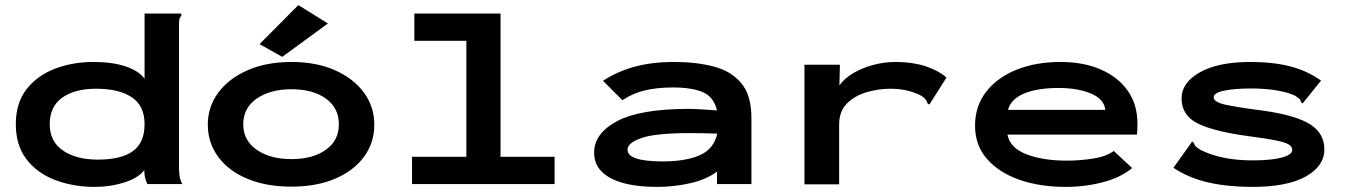

<svg xmlns="http://www.w3.org/2000/svg" viewBox="-20 -722 5290 753"><path d="M342 11Q258 9 190 -18.5Q122 -46 82 -100Q42 -154 42 -235Q42 -318 84 -372Q126 -426 195.5 -452.5Q265 -479 346 -479Q421 -479 473 -461.5Q525 -444 547 -413V-669H691V-660Q685 -654 683.5 -647Q682 -640 682 -623V-65Q682 -49 684 -33Q686 -17 695 0H558Q551 -15 548.5 -26.5Q546 -38 546 -55Q522 -23 464.5 -5.5Q407 12 342 11ZM364 -96Q456 -96 501.5 -129.5Q547 -163 547 -235Q547 -307 497 -340.5Q447 -374 357 -374Q273 -374 224 -339Q175 -304 175 -235Q175 -167 227 -131.5Q279 -96 364 -96Z M1123 10Q1025 10 951 -20.5Q877 -51 836 -106.5Q795 -162 795 -233Q795 -303 836 -358.5Q877 -414 951 -446.5Q1025 -479 1123 -479Q1221 -479 1294 -446.5Q1367 -414 1407.5 -358.5Q1448 -303 1448 -233Q1448 -162 1407.5 -107Q1367 -52 1294 -21Q1221 10 1123 10ZM1123 -98Q1207 -98 1258 -134.5Q1309 -171 1309 -234Q1309 -299 1258 -335.5Q1207 -372 1123 -372Q1040 -372 987 -335.5Q934 -299 934 -234Q934 -171 987 -134.5Q1040 -98 1123 -98ZM1087 -499 998 -549 1150 -702 1266 -630Z M1596 0V-107H1809V-562H1605V-669H1943V-107H2155V0Z M2559 11Q2439 11 2374.5 -23.5Q2310 -58 2310 -123Q2310 -199 2400.5 -247Q2491 -295 2681 -295Q2703 -295 2732 -293Q2761 -291 2792 -289Q2779 -343 2735.5 -361Q2692 -379 2620 -379Q2557 -379 2509 -367.5Q2461 -356 2421 -329L2345 -405Q2399 -441 2467.5 -460Q2536 -479 2624 -479Q2711 -479 2779.5 -461Q2848 -443 2887.5 -395.5Q2927 -348 2927 -259V0H2792V-49Q2749 -17 2685 -3Q2621 11 2559 11ZM2441 -135Q2441 -89 2579 -89Q2670 -89 2725 -113.5Q2780 -138 2793 -198Q2765 -199 2736 -199.5Q2707 -200 2685 -200Q2552 -200 2496.5 -181Q2441 -162 2441 -135Z M3135 -468H3274L3272 -387Q3292 -415 3327 -435.5Q3362 -456 3405 -467.5Q3448 -479 3493 -479Q3557 -479 3607.5 -463Q3658 -447 3692 -418L3630 -320L3625 -312L3618 -316Q3616 -324 3611.5 -330.5Q3607 -337 3594 -346Q3541 -374 3473 -374Q3424 -374 3377.5 -360Q3331 -346 3301 -315.5Q3271 -285 3271 -233V1H3135Z M4159 11Q4058 11 3978 -17Q3898 -45 3851 -98.5Q3804 -152 3804 -229Q3804 -306 3847.5 -362Q3891 -418 3966.5 -448.5Q4042 -479 4140 -479Q4229 -479 4297 -449.5Q4365 -420 4403 -366Q4441 -312 4441 -237Q4441 -216 4439 -194H3931Q3941 -142 4005.5 -117Q4070 -92 4164 -92Q4214 -92 4266.5 -100Q4319 -108 4348 -130L4420 -63Q4376 -26 4306 -7.5Q4236 11 4159 11ZM3933 -291H4315Q4310 -334 4258 -355.5Q4206 -377 4132 -377Q4050 -377 3998 -356Q3946 -335 3933 -291Z M4891 11Q4795 11 4718.5 -6.5Q4642 -24 4582 -64L4650 -159L4655 -167L4662 -162Q4664 -154 4669 -148.5Q4674 -143 4687 -135Q4725 -115 4777 -104Q4829 -93 4894 -93Q4965 -93 5006.5 -104Q5048 -115 5048 -134Q5048 -147 5034 -155.5Q5020 -164 4983 -171.5Q4946 -179 4877 -188Q4742 -206 4678 -237.5Q4614 -269 4614 -336Q4614 -398 4686 -438.5Q4758 -479 4884 -479Q4972 -479 5039 -462Q5106 -445 5161 -406L5095 -324L5088 -316L5082 -322Q5081 -330 5076 -334.5Q5071 -339 5057 -348Q5024 -362 4980.5 -368.5Q4937 -375 4887 -375Q4822 -375 4781 -366.5Q4740 -358 4740 -340Q4740 -322 4783.5 -312Q4827 -302 4934 -288Q5062 -270 5118 -234.5Q5174 -199 5174 -136Q5174 -71 5101.5 -30Q5029 11 4891 11Z"/></svg>

Font: Inconsolata ExtraExpanded ExtraBold
Style: Regular
Weight: 800
Width: 8
Monospace: yes
Designer: Raph Levien, Cyreal, Brenton Simpson
Foundry: Raph Levien, Cyreal, Google
Version: Version 3.001; ttfautohint (v1.8.2.53-6de2)